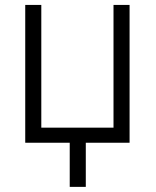

<svg xmlns="http://www.w3.org/2000/svg" viewBox="-20 -565 617 760"><path d="M492.9 -545.5V0H319.6V174.7H256V0H79.9V-545.5H143.5V-59.7H429.3V-545.5Z"/></svg>

Font: Inter Light BETA
Style: Regular
Weight: 300
Designer: Rasmus Andersson
Foundry: rsms
Version: Version 3.011;git-f93a4a705